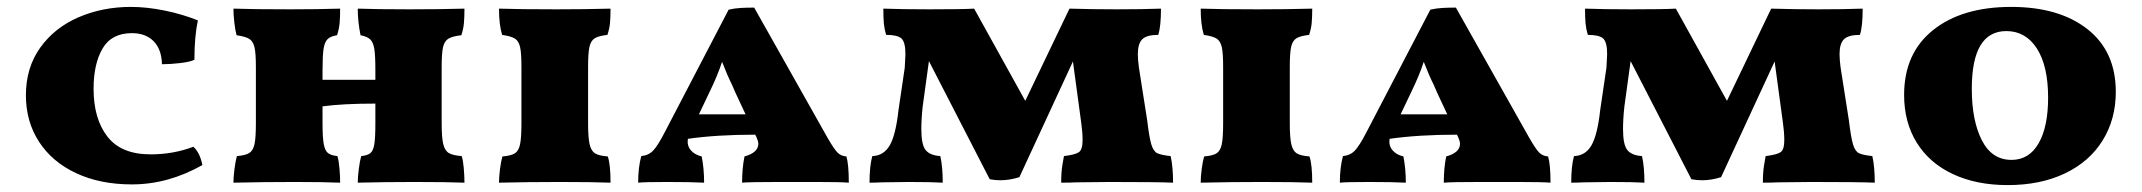

<svg xmlns="http://www.w3.org/2000/svg" viewBox="-20 -527 6202 556"><path d="M543 -354Q532 -348 503 -344.5Q474 -341 449 -341Q448 -384 425 -407.5Q402 -431 362 -431Q303 -431 277 -386.5Q251 -342 251 -270Q251 -183 291 -131.5Q331 -80 416 -80Q482 -80 540 -102Q559 -85 566 -49Q467 7 362 7Q270 7 200.5 -25.5Q131 -58 93 -116.5Q55 -175 55 -251Q55 -331 96.5 -389Q138 -447 207.5 -477Q277 -507 359 -507Q405 -507 456.5 -496.5Q508 -486 553 -468Q543 -421 543 -354Z M1317 -75Q1321 -63 1323 -40Q1325 -17 1325 2Q1275 0 1179 0Q1096 0 1016 2Q1016 -14 1019 -37.5Q1022 -61 1026 -75Q1045 -77 1053 -84Q1061 -91 1064 -109.5Q1067 -128 1067 -170V-227Q973 -227 914 -219V-170Q914 -129 917.5 -110Q921 -91 929.5 -84Q938 -77 957 -75Q961 -63 963 -40Q965 -17 965 2Q919 0 833 0Q742 0 656 2Q656 -14 659 -37.5Q662 -61 666 -75Q691 -77 702 -84Q713 -91 717 -109.5Q721 -128 721 -170V-333Q721 -373 717 -390Q713 -407 702.5 -414Q692 -421 665 -425Q661 -440 658.5 -462.5Q656 -485 656 -502Q712 -500 822 -500Q899 -500 965 -502Q965 -478 963.5 -460.5Q962 -443 956 -425Q937 -422 928.5 -413.5Q920 -405 917 -385.5Q914 -366 914 -325V-296H1067V-325Q1067 -366 1064 -385Q1061 -404 1052.5 -412.5Q1044 -421 1024 -425Q1016 -465 1016 -502Q1068 -500 1168 -500Q1253 -500 1325 -502Q1325 -478 1323.5 -460.5Q1322 -443 1316 -425Q1290 -422 1278.5 -415Q1267 -408 1263 -390.5Q1259 -373 1259 -333V-170Q1259 -129 1263.5 -110Q1268 -91 1279.5 -84Q1291 -77 1317 -75Z M1435 -74Q1460 -76 1471 -83Q1482 -90 1486 -109Q1490 -128 1490 -170V-333Q1490 -374 1486 -391Q1482 -408 1471.5 -415Q1461 -422 1434 -426Q1425 -456 1425 -502Q1481 -500 1591 -500Q1676 -500 1748 -502Q1748 -478 1746.5 -461Q1745 -444 1739 -426Q1713 -423 1702 -416Q1691 -409 1687 -391.5Q1683 -374 1683 -333V-170Q1683 -128 1687.5 -109Q1692 -90 1703 -83Q1714 -76 1740 -74Q1748 -51 1748 2Q1698 0 1602 0Q1511 0 1425 2Q1425 -15 1428 -38Q1431 -61 1435 -74Z M2438 2Q2415 0 2345 0H2293H2234Q2151 0 2129 2Q2129 -41 2136 -74Q2176 -85 2176 -111Q2176 -117 2171 -129L2167 -137Q2056 -137 1972 -125Q1969 -106 1980 -92.5Q1991 -79 2012 -74Q2019 -39 2019 2Q1981 0 1913 0Q1846 0 1828 2Q1828 -42 1837 -75Q1858 -77 1871.5 -91Q1885 -105 1906 -146L2090 -499Q2107 -503 2125 -504Q2143 -505 2164 -505L2377 -127Q2396 -94 2406 -84.5Q2416 -75 2431 -74Q2438 -51 2438 2ZM2139 -196 2110 -258 2100 -281Q2086 -309 2071 -348Q2058 -308 2034 -259L2004 -196Z M3377 2Q3333 0 3194 0L3098 1Q3078 2 3053 2Q3053 -28 3056.5 -49Q3060 -70 3061 -75Q3094 -79 3104.5 -86.5Q3115 -94 3115 -121Q3115 -144 3111 -172L3087 -349L2932 -14Q2904 -5 2877 -5Q2861 -5 2846 -8L2670 -350L2652 -219Q2648 -183 2648 -153Q2648 -108 2660.5 -92.5Q2673 -77 2703 -75Q2710 -44 2710 2Q2678 0 2613 0L2534 1Q2518 2 2498 2Q2498 -46 2506 -75Q2539 -76 2556.5 -106Q2574 -136 2582 -209L2600 -331Q2602 -363 2602 -370Q2602 -405 2590.5 -415.5Q2579 -426 2546 -426Q2541 -443 2539.5 -459Q2538 -475 2538 -502Q2594 -500 2672 -500Q2767 -500 2801 -502L2949 -235L3077 -502Q3145 -500 3214 -500Q3288 -500 3342 -502Q3342 -450 3334 -426Q3301 -426 3288 -413.5Q3275 -401 3275 -370Q3275 -355 3278 -332L3302 -179Q3308 -129 3314 -109Q3320 -89 3331 -83.5Q3342 -78 3370 -75Q3377 -44 3377 2Z M3467 -74Q3492 -76 3503 -83Q3514 -90 3518 -109Q3522 -128 3522 -170V-333Q3522 -374 3518 -391Q3514 -408 3503.5 -415Q3493 -422 3466 -426Q3457 -456 3457 -502Q3513 -500 3623 -500Q3708 -500 3780 -502Q3780 -478 3778.5 -461Q3777 -444 3771 -426Q3745 -423 3734 -416Q3723 -409 3719 -391.5Q3715 -374 3715 -333V-170Q3715 -128 3719.5 -109Q3724 -90 3735 -83Q3746 -76 3772 -74Q3780 -51 3780 2Q3730 0 3634 0Q3543 0 3457 2Q3457 -15 3460 -38Q3463 -61 3467 -74Z M4470 2Q4447 0 4377 0H4325H4266Q4183 0 4161 2Q4161 -41 4168 -74Q4208 -85 4208 -111Q4208 -117 4203 -129L4199 -137Q4088 -137 4004 -125Q4001 -106 4012 -92.5Q4023 -79 4044 -74Q4051 -39 4051 2Q4013 0 3945 0Q3878 0 3860 2Q3860 -42 3869 -75Q3890 -77 3903.5 -91Q3917 -105 3938 -146L4122 -499Q4139 -503 4157 -504Q4175 -505 4196 -505L4409 -127Q4428 -94 4438 -84.5Q4448 -75 4463 -74Q4470 -51 4470 2ZM4171 -196 4142 -258 4132 -281Q4118 -309 4103 -348Q4090 -308 4066 -259L4036 -196Z M5409 2Q5365 0 5226 0L5130 1Q5110 2 5085 2Q5085 -28 5088.5 -49Q5092 -70 5093 -75Q5126 -79 5136.5 -86.5Q5147 -94 5147 -121Q5147 -144 5143 -172L5119 -349L4964 -14Q4936 -5 4909 -5Q4893 -5 4878 -8L4702 -350L4684 -219Q4680 -183 4680 -153Q4680 -108 4692.5 -92.5Q4705 -77 4735 -75Q4742 -44 4742 2Q4710 0 4645 0L4566 1Q4550 2 4530 2Q4530 -46 4538 -75Q4571 -76 4588.5 -106Q4606 -136 4614 -209L4632 -331Q4634 -363 4634 -370Q4634 -405 4622.5 -415.5Q4611 -426 4578 -426Q4573 -443 4571.5 -459Q4570 -475 4570 -502Q4626 -500 4704 -500Q4799 -500 4833 -502L4981 -235L5109 -502Q5177 -500 5246 -500Q5320 -500 5374 -502Q5374 -450 5366 -426Q5333 -426 5320 -413.5Q5307 -401 5307 -370Q5307 -355 5310 -332L5334 -179Q5340 -129 5346 -109Q5352 -89 5363 -83.5Q5374 -78 5402 -75Q5409 -44 5409 2Z M5494 -252Q5494 -373 5578 -440Q5662 -507 5804 -507Q5943 -507 6025 -442.5Q6107 -378 6107 -261Q6107 -182 6069 -120.5Q6031 -59 5960 -25Q5889 9 5794 9Q5703 9 5635 -23Q5567 -55 5530.5 -114Q5494 -173 5494 -252ZM5911 -244Q5911 -336 5878.5 -386.5Q5846 -437 5790 -437Q5690 -437 5690 -270Q5690 -178 5719 -121Q5748 -64 5805 -64Q5856 -64 5883.5 -112Q5911 -160 5911 -244Z"/></svg>

Font: Vollkorn SC Black
Style: Regular
Weight: 900
Designer: Friedrich Althausen
Foundry: Friedrich Althausen
Version: Version 4.015